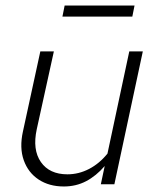

<svg xmlns="http://www.w3.org/2000/svg" viewBox="-20 -667 564 695"><path d="M211 8Q158 8 120 -17Q82 -42 66 -87Q50 -132 63 -191L126 -481H175L113 -199Q97 -125 128 -80.5Q159 -36 224 -36Q265 -36 302.5 -55.5Q340 -75 369 -111L448 -481H497L394 0H345L359 -66Q328 -30 291.5 -11Q255 8 211 8ZM206 -607 214 -647H467L459 -607Z"/></svg>

Font: Red Hat Text
Style: Italic
Weight: 300
Italic angle: -12°
Designer: Pentagram, MCKL
Foundry: Pentagram, MCKL
Version: Version 1.023